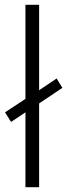

<svg xmlns="http://www.w3.org/2000/svg" viewBox="-20 -780 280 800"><path d="M86 0V-312L26 -272L1 -312L86 -368V-760H143V-404L216 -453L240 -414L143 -349V0Z"/></svg>

Font: Noto Sans Sinhala Light
Style: Regular
Weight: 300
Designer: Jelle Bosma - Monotype Design Team
Foundry: Monotype Imaging Inc.
Version: Version 2.006; ttfautohint (v1.8.4.7-5d5b)